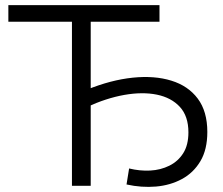

<svg xmlns="http://www.w3.org/2000/svg" viewBox="-20 -720 865 744"><path d="M258.8 0V-656L278 -635.7H12.4V-700H598V-635.7H312.3L331.5 -656V0ZM470.3 -5.2 480.3 -67.2Q521.5 -57.1 561.9 -59.1Q602.4 -61.2 636.1 -77.9Q669.9 -94.6 690 -126.3Q710.1 -158 710.1 -207.1Q710.1 -269.7 677.1 -305.7Q644 -341.7 588 -353.2Q532 -364.6 461.6 -352.2Q391.3 -339.7 316.2 -304.9L316.5 -372.4Q409.9 -410.3 494.2 -419Q578.5 -427.7 643.8 -407.5Q709.2 -387.4 746.3 -337.9Q783.4 -288.3 783.4 -208.7Q783.4 -140.6 756.6 -95.5Q729.8 -50.4 684.9 -26.2Q640 -1.9 584.3 2.9Q528.6 7.7 470.3 -5.2Z"/></svg>

Font: Montserrat Alternates Thin
Style: Regular
Weight: 100
Designer: Julieta Ulanovsky
Foundry: Julieta Ulanovsky
Version: Version 9.000